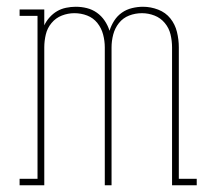

<svg xmlns="http://www.w3.org/2000/svg" viewBox="-20 -548 640 568"><path d="M38 0V-19H91V-501H38V-520H111V-473Q117 -486 127 -497Q137 -508 149 -515Q161 -522 175.5 -525Q190 -528 204 -528Q221 -528 237 -524Q253 -520 266.5 -510.5Q280 -501 289.5 -487Q299 -473 304 -457Q309 -473 318 -487Q327 -501 340.5 -510.5Q354 -520 370.5 -524Q387 -528 403 -528Q426 -528 448 -519.5Q470 -511 484 -493.5Q498 -476 503.5 -453.5Q509 -431 509 -408V-19H562V0H489V-408Q489 -427 484.5 -446Q480 -465 467.5 -480Q455 -495 437 -502Q419 -509 400 -509Q380 -509 362 -502Q344 -495 332 -480Q320 -465 315 -446Q310 -427 310 -408V0H290V-408Q290 -427 285 -446Q280 -465 268 -480Q256 -495 238 -502Q220 -509 200 -509Q181 -509 163 -502Q145 -495 132.5 -480Q120 -465 115.5 -446Q111 -427 111 -408V0Z"/></svg>

Font: Iosevka HT Thin Extended
Style: Regular
Weight: 100
Width: 7
Monospace: yes
Designer: Belleve Invis
Foundry: Belleve Invis
Version: Version 32.3.0; ttfautohint (v1.8.4)